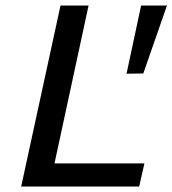

<svg xmlns="http://www.w3.org/2000/svg" viewBox="-20 -678 627 698"><path d="M57 0 200 -658H302L160 0ZM89 0 107 -84H505L486 0ZM501 -411 440 -410 493 -658H587Z"/></svg>

Font: Ysabeau Infant SemiBold
Style: Italic
Weight: 600
Italic angle: -12°
Designer: Christian Thalmann (Catharsis Fonts)
Version: Version 2.002; featfreeze: ss01,ss02,lnum